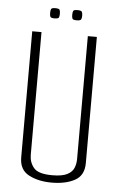

<svg xmlns="http://www.w3.org/2000/svg" viewBox="-53 -762 495 805"><g transform="rotate(5 195.0 -360.0)"><path d="M195 5Q139 5 99 -16Q59 -37 59 -89V-620H98V-103Q98 -72 117 -49Q136 -26 195 -26Q237 -26 258 -37Q279 -48 286 -65.5Q293 -83 293 -103V-620H331V-89Q331 -37 292.5 -16Q254 5 195 5ZM240 -682Q225 -682 222.5 -687.5Q220 -693 220 -703Q220 -714 222.5 -719.5Q225 -725 240 -725Q256 -725 259 -719.5Q262 -714 262 -703Q262 -693 259 -687.5Q256 -682 240 -682ZM147 -682Q132 -682 129.5 -687.5Q127 -693 127 -703Q127 -714 129.5 -719.5Q132 -725 147 -725Q163 -725 165.5 -719.5Q168 -714 168 -703Q168 -693 165.5 -687.5Q163 -682 147 -682Z"/></g></svg>

Font: Smooch Sans Light
Style: Regular
Weight: 300
Designer: Robert E. Leuschke
Foundry: Robert E. Leuschke
Version: Version 1.010; ttfautohint (v1.8.3)